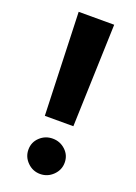

<svg xmlns="http://www.w3.org/2000/svg" viewBox="-140 -780 599 843"><g transform="rotate(20 159.0 -358.5)"><path d="M226.1 -241.7H92.8L76.2 -721.7H242.2ZM75.7 -78.1Q75.7 -112.8 100.6 -136.2Q125.5 -159.7 160.2 -159.7Q194.8 -159.7 220 -136.2Q245.1 -112.8 245.1 -78.1Q245.1 -43.9 220 -19.3Q194.8 5.4 160.2 5.4Q125.5 5.4 100.6 -19.3Q75.7 -43.9 75.7 -78.1Z"/></g></svg>

Font: Estedad-FD ExtraBold
Style: Regular
Weight: 800
Designer: Amin Abedi
Version: Version 7.3